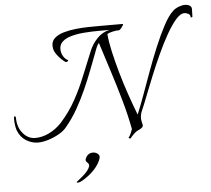

<svg xmlns="http://www.w3.org/2000/svg" viewBox="-56 -674 1055 962"><g transform="rotate(-5 471.0 -193.0)"><path d="M577 30Q574 30 571.5 28Q569 26 570 25Q577 16 581.5 5.5Q586 -5 590 -16Q577 -86 555.5 -162Q534 -238 509.5 -314.5Q485 -391 463 -460Q456 -455 448.5 -436Q441 -417 438 -408Q425 -374 407.5 -328.5Q390 -283 368.5 -234.5Q347 -186 320.5 -139.5Q294 -93 262 -55Q247 -36 221 -21.5Q195 -7 167 1.5Q139 10 116 10Q85 10 56.5 -7.5Q28 -25 14 -61Q10 -74 8 -88.5Q6 -103 6 -117Q6 -131 11 -131Q16 -131 16 -123Q16 -76 42 -45Q68 -14 104 -14Q139 -14 174 -31Q209 -48 237 -78Q282 -128 313 -184Q344 -240 368 -300Q392 -360 417 -420Q432 -458 459 -486Q486 -514 522 -521H467Q432 -521 393 -518Q354 -515 322 -505Q290 -495 276 -475Q268 -463 268 -446Q268 -428 277 -412Q286 -396 300 -389Q302 -387 302 -387Q302 -384 297.5 -381.5Q293 -379 288 -380Q280 -385 268 -396.5Q256 -408 246.5 -421Q237 -434 234 -443Q230 -455 230 -467Q230 -491 247.5 -506Q265 -521 293 -529Q321 -537 353.5 -540.5Q386 -544 416 -544.5Q446 -545 468 -545H589Q594 -546 589.5 -538Q585 -530 578.5 -522.5Q572 -515 568 -515Q558 -516 537.5 -511.5Q517 -507 509 -501Q512 -463 523.5 -412Q535 -361 551 -304.5Q567 -248 586.5 -191.5Q606 -135 625 -86Q641 -124 661 -179Q681 -234 703.5 -296Q726 -358 750.5 -416.5Q775 -475 799.5 -521Q824 -567 848 -589Q860 -600 877 -606.5Q894 -613 909 -613Q923 -613 933 -606.5Q943 -600 942 -586L941 -550Q941 -549 936 -548Q931 -547 932 -548Q933 -561 922 -566.5Q911 -572 904 -572Q883 -573 859.5 -546Q836 -519 811 -475Q786 -431 762 -378.5Q738 -326 716.5 -273.5Q695 -221 678 -177Q661 -133 650 -108Q640 -87 640 -67Q640 -64 640 -61Q640 -58 641 -55Q641 -51 642.5 -46Q644 -41 645 -36Q645 -35 645.5 -34Q646 -33 646 -31Q646 -23 638 -17Q628 -10 616 -5Q609 -2 596.5 10.5Q584 23 581 28Q579 30 577 30ZM294 227Q291 226 291 224Q291 224 324 197Q354 171 360 151Q363 140 353 131.5Q343 123 346 114Q357 84 385 84Q397 84 407 91Q417 98 417 109Q417 112 415 118Q400 160 352 198Q308 231 294 227Z"/></g></svg>

Font: Italianno
Style: Regular
Weight: 400
Designer: Robert E. Leuschke
Foundry: Robert E. Leuschke
Version: Version 1.100; ttfautohint (v1.8.3)